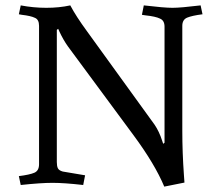

<svg xmlns="http://www.w3.org/2000/svg" viewBox="-20 -679 804 713"><path d="M191 -77Q191 -62 195 -54Q199 -46 213 -42L296 -28L289 8Q219 0 175 0Q131 0 57 8L50 -25Q90 -30 107.5 -37.5Q125 -45 125 -69V-583Q125 -607 109 -613Q95 -620 61 -624L50 -626L57 -659Q104 -650 152 -650Q200 -650 241 -659Q262 -619 303 -563L554 -216Q571 -191 582 -157L586 -145L591 -149V-580Q591 -603 574 -610Q558 -618 520 -622L507 -624L514 -659Q590 -650 620.5 -650Q651 -650 725 -659L732 -626Q693 -621 675 -613.5Q657 -606 657 -583V-193Q657 -113 663 -29L665 -1L590 14Q555 -70 475 -178L232 -507Q215 -531 201 -561L196 -572L191 -568Z"/></svg>

Font: Buenard
Style: Regular
Weight: 400
Designer: Gustavo Ibarra
Foundry: FontFuror
Version: Version 1.001 2011